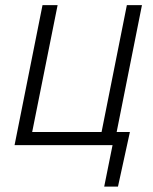

<svg xmlns="http://www.w3.org/2000/svg" viewBox="-20 -548 576 725"><path d="M425.5 156.5H373.5L405 0H35L140.5 -528.5H197.5L101.5 -49.5H363.5L459 -528.5H516L420.5 -49.5H470.5Z"/></svg>

Font: Roberto Sans Light
Style: Italic
Weight: 300
Italic angle: -11°
Designer: Google
Version: Version 1.00;June 11, 2020;FontCreator 12.0.0.2522 64-bit; t